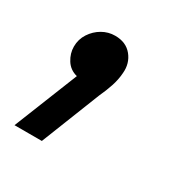

<svg xmlns="http://www.w3.org/2000/svg" viewBox="-94 -158 348 365"><g transform="rotate(30 80.5 24.5)"><path d="M-19 146 37 6Q21 2 12.5 -11.5Q4 -25 4 -40Q4 -56 12.5 -69Q21 -82 34 -89.5Q47 -97 62 -97Q86 -97 99 -81Q112 -65 110 -43Q109 -28 104 -13Q99 2 92 17L41 146Z"/></g></svg>

Font: MuseoModerno Light
Style: Italic
Weight: 300
Italic angle: -9°
Designer: Pablo Cosgaya, Héctor Gatti, Marcela Romero, and the Authors of The MuseoModerno Project.
Foundry: Omnibus-Type Team
Version: Version 1.003